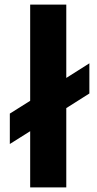

<svg xmlns="http://www.w3.org/2000/svg" viewBox="-20 -820 424 840"><path d="M23 -190V-323L112 -379V-800H270V-479L371 -543V-411L270 -347V0H112V-246Z"/></svg>

Font: Cooper Hewitt
Style: Bold
Weight: 711
Designer: Village Type and Design LLC
Foundry: Cooper Hewitt Smithsonian Design Museum
Version: 1.000